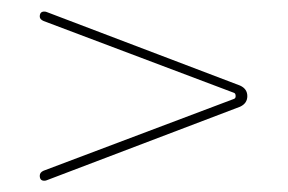

<svg xmlns="http://www.w3.org/2000/svg" viewBox="-20 -532 505 337"><path d="M390.6 -369.1 56.6 -495.1Q49.8 -498 49.8 -502.9Q49.8 -511.7 57.6 -511.7Q60.5 -511.7 62.5 -510.7L401.4 -381.8Q414.1 -376 414.1 -363.3Q414.1 -350.6 401.4 -344.7L62.5 -215.8Q60.5 -214.8 57.6 -214.8Q49.8 -214.8 49.8 -223.6Q49.8 -229.5 56.6 -232.4L390.6 -358.4Q393.6 -359.4 393.6 -363.3Q393.6 -368.2 390.6 -369.1Z"/></svg>

Font: Olivea
Style: LigaturesFont
Weight: 400
Designer: Achmad Aprilia Pratama
Version: Version 001.000